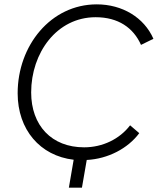

<svg xmlns="http://www.w3.org/2000/svg" viewBox="-20 -725 724 881"><path d="M296 136H356L378 9C476 4 567 -44 619 -114L577 -150C529 -87 451 -49 366 -49C217 -49 123 -149 123 -301C123 -482 240 -646 419 -646C522 -646 592 -598 627 -519L684 -547C641 -645 541 -705 424 -705C213 -705 61 -516 61 -297C61 -130 164 -10 318 8Z"/></svg>

Font: Fixel Display Light
Style: Italic
Weight: 300
Italic angle: -10°
Designer: AlfaBravo + MacPaw
Foundry: Kyrylo Tkachov, Marchela Mozhyna, Serhii Makarenko, Maria Weinstein, Zakhar Kryvoshyya
Version: Version 1.210;Glyphs 3.2 (3217)